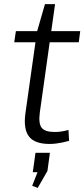

<svg xmlns="http://www.w3.org/2000/svg" viewBox="-20 -691 409 931"><path d="M220 7Q149 7 121 -28.5Q93 -64 103 -140L159 -536L198 -671H247L173 -145Q166 -92 182 -71.5Q198 -51 246 -51Q262 -51 278.5 -53.5Q295 -56 312 -61L315 -8Q301 -4 284.5 -0.5Q268 3 252 5Q236 7 220 7ZM57 -540H369L362 -486H49ZM222 50 210 138 163 220 136 210 180 98 202 144H139L152 50Z"/></svg>

Font: Pathway Extreme 28pt Light
Style: Italic
Weight: 300
Italic angle: -8°
Designer: Eduardo Rodriguez Tunni
Foundry: Eduardo Rodriguez Tunni
Version: Version 1.001;gftools[0.9.26]